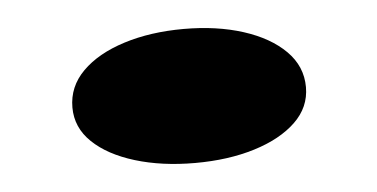

<svg xmlns="http://www.w3.org/2000/svg" viewBox="-30 -425 578 294"><g transform="rotate(-5 259.5 -278.0)"><path d="M260 -381Q311 -381 351.5 -368Q392 -355 415.5 -331.5Q439 -308 439 -276Q439 -245 415.5 -222.5Q392 -200 351.5 -187.5Q311 -175 260 -175Q209 -175 168 -187.5Q127 -200 103.5 -222.5Q80 -245 80 -276Q80 -308 103.5 -331.5Q127 -355 168 -368Q209 -381 260 -381Z"/></g></svg>

Font: Kalnia SemiExpanded
Style: Bold
Weight: 700
Width: 6
Designer: Frida Medrano
Foundry: Frida Medrano
Version: Version 1.105